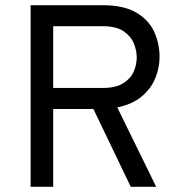

<svg xmlns="http://www.w3.org/2000/svg" viewBox="-20 -720 705 740"><path d="M98 0V-700H374Q458 -700 506.2 -671Q554.5 -642 574.8 -596.2Q595 -550.5 595 -501Q595 -459.5 578.8 -419.2Q562.5 -379 526.5 -348.5Q490.5 -318 432 -306L582 0H484L340 -300H185V0ZM185 -381H376Q425 -381 453.8 -398.5Q482.5 -416 494.8 -443Q507 -470 507 -499Q507 -525 495.8 -552.8Q484.5 -580.5 456 -599.8Q427.5 -619 376 -619H185Z"/></svg>

Font: Overpass
Style: Regular
Weight: 400
Designer: Delve Withrington, Dave Bailey, Thomas Jockin
Foundry: Delve Fonts LLC
Version: Version 4.000